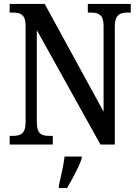

<svg xmlns="http://www.w3.org/2000/svg" viewBox="-20 -734 704 975"><path d="M29 0H248V-44H230C192 -44 167 -53 167 -114V-581L490 0H563V-600C563 -659 590 -670 626 -670H644V-714H426V-670H443C479 -670 506 -660 506 -604V-167L207 -714H29V-670H47C82 -670 110 -661 110 -604V-114C110 -53 83 -44 44 -44H29ZM279 208V221H320C346 179 381 113 395 71V61H308C302 109 289 164 279 208Z"/></svg>

Font: Noto Serif Ethiopic Condensed Medium
Style: Regular
Weight: 500
Width: 3
Designer: Monotype Design Team
Foundry: Monotype Imaging Inc.
Version: Version 2.102